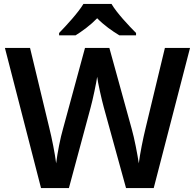

<svg xmlns="http://www.w3.org/2000/svg" viewBox="-20 -1051 993 978"><path d="M548 -1031H405C378 -986 318 -921 281 -883V-871H365C400 -893 440 -922 475 -958C510 -922 553 -892 588 -871H673V-883C636 -920 574 -986 548 -1031ZM948 -807H820L722 -400C709 -347 693 -268 687 -219C680 -266 664 -349 651 -394L537 -807H413L301 -395C288 -351 272 -270 266 -219C260 -268 244 -348 231 -400L133 -807H5L189 -93H331L441 -501C453 -544 471 -631 475 -660C478 -631 498 -543 509 -503L622 -93H763Z"/></svg>

Font: Noto Sans Kannada UI SemiBold
Style: Regular
Weight: 600
Designer: Jelle Bosma - Monotype Design Team
Foundry: Monotype Imaging Inc.
Version: Version 2.005